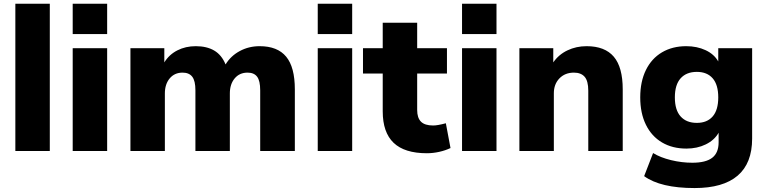

<svg xmlns="http://www.w3.org/2000/svg" viewBox="-20 -792 4025 1007"><path d="M60.5 -772.5H241.2V0H60.5Z M361.3 -772.5H542V-613.3H361.3ZM361.3 -539.1H542V0H361.3Z M664.1 -539.1H841.8V-464.8Q867.2 -505.9 910.2 -527.8Q953.1 -549.8 1006.8 -549.8Q1064.5 -549.8 1103.5 -526.9Q1142.6 -503.9 1163.1 -454.1Q1190.4 -499 1237.8 -524.4Q1285.2 -549.8 1341.8 -549.8Q1435.5 -549.8 1481 -494.6Q1526.4 -439.5 1526.4 -323.2V0H1344.7V-318.4Q1344.7 -368.2 1328.6 -389.6Q1312.5 -411.1 1278.3 -411.1Q1236.3 -411.1 1210.9 -380.9Q1185.5 -350.6 1185.5 -301.8V0H1004.9V-318.4Q1004.9 -368.2 988.3 -389.6Q971.7 -411.1 937.5 -411.1Q895.5 -411.1 870.1 -380.9Q844.7 -350.6 844.7 -301.8V0H664.1Z M1646.5 -772.5H1827.1V-613.3H1646.5ZM1646.5 -539.1H1827.1V0H1646.5Z M1987.3 -208V-406.2H1883.8V-539.1H1987.3V-672.9H2168V-539.1H2324.2V-406.2H2168V-214.8Q2168 -173.8 2188 -153.8Q2208 -133.8 2252 -133.8Q2274.4 -133.8 2318.4 -145.5L2342.8 -15.6Q2316.4 -2.9 2283.7 4.4Q2251 11.7 2218.8 11.7Q2101.6 11.7 2044.4 -43Q1987.3 -97.7 1987.3 -208Z M2403.3 -772.5H2584V-613.3H2403.3ZM2403.3 -539.1H2584V0H2403.3Z M2704.1 -539.1H2881.8V-464.8Q2910.2 -505.9 2956.1 -527.8Q3002 -549.8 3056.6 -549.8Q3152.3 -549.8 3199.2 -494.6Q3246.1 -439.5 3246.1 -323.2V0H3065.4V-316.4Q3065.4 -367.2 3046.4 -389.2Q3027.3 -411.1 2990.2 -411.1Q2943.4 -411.1 2914.1 -380.9Q2884.8 -350.6 2884.8 -302.7V0H2704.1Z M3358.4 131.8 3405.3 10.7Q3443.4 34.2 3499.5 47.9Q3555.7 61.5 3611.3 61.5Q3681.6 61.5 3715.3 35.6Q3749 9.8 3749 -45.9V-95.7Q3726.6 -56.6 3681.6 -34.7Q3636.7 -12.7 3580.1 -12.7Q3506.8 -12.7 3452.1 -44.9Q3397.5 -77.1 3367.7 -137.7Q3337.9 -198.2 3337.9 -281.2Q3337.9 -364.3 3367.7 -424.8Q3397.5 -485.4 3452.1 -517.6Q3506.8 -549.8 3579.1 -549.8Q3635.7 -549.8 3680.7 -528.8Q3725.6 -507.8 3747.1 -469.7V-539.1H3924.8V-65.4Q3924.8 64.5 3848.6 129.4Q3772.5 194.3 3623 194.3Q3444.3 194.3 3358.4 131.8ZM3634.8 -147.5Q3688.5 -147.5 3717.8 -181.2Q3747.1 -214.8 3747.1 -281.2Q3747.1 -347.7 3717.8 -381.3Q3688.5 -415 3634.8 -415Q3580.1 -415 3549.8 -381.3Q3519.5 -347.7 3519.5 -281.2Q3519.5 -214.8 3549.8 -181.2Q3580.1 -147.5 3634.8 -147.5Z"/></svg>

Font: Min Sans Black
Style: Regular
Weight: 900
Designer: Jinseong-Kim, NotoSansCJK, Nunito
Foundry: Jinseong-Kim
Version: Version 1.000